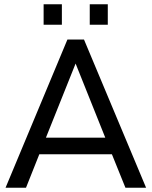

<svg xmlns="http://www.w3.org/2000/svg" viewBox="-20 -874 706 894"><path d="M501 -155.8H163.1L101.1 0H5.9L293.9 -689.9H371.1L660.2 0H564ZM470.2 -232.9 332 -578.1 193.8 -232.9ZM183.1 -854H268.1V-758.8H183.1ZM397.9 -854H481.9V-758.8H397.9Z"/></svg>

Font: D-DIN Exp
Style: Regular
Weight: 400
Width: 7
Designer: Charles Nix
Foundry: Datto Inc.
Version: Version 1.00